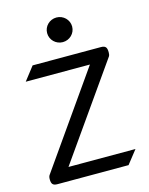

<svg xmlns="http://www.w3.org/2000/svg" viewBox="-116 -846 714 919"><g transform="rotate(-15 241.0 -386.0)"><path d="M192 -711C192 -677 220 -650 254 -650C288 -650 316 -677 316 -711C316 -745 288 -772 254 -772C220 -772 192 -745 192 -711ZM85 -580 33 -513H351L29 -54C25 -49 23 -42 23 -33C23 -9 30 0 53 0H405L457 -66H125L449 -527C452 -532 453 -538 453 -546C453 -570 447 -580 423 -580Z"/></g></svg>

Font: Charger
Style: Regular
Weight: 400
Designer: Jasper
Foundry: Cannot Into Space Fonts
Version: Version 0.98